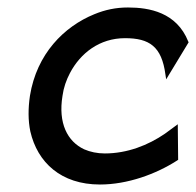

<svg xmlns="http://www.w3.org/2000/svg" viewBox="-20 -482 524 513"><path d="M60 -226C55 -192 55 -160 61 -131C80 -48 143 11 247 11C321 11 397 -17 453 -53L456 -55L455 -150L421 -125C376 -94 320 -72 260 -72C240 -72 221 -76 205 -83C160 -104 135 -153 147 -226C150 -248 157 -268 167 -287C195 -340 246 -380 314 -380C379 -380 412 -358 422 -283L424 -270L484 -369L483 -371C452 -449 379 -462 322 -462C290 -462 261 -456 232 -444C151 -411 78 -338 60 -226Z"/></svg>

Font: Charger Pro
Style: BdNarObl
Weight: 700
Designer: Jasper
Foundry: Cannot Into Space Fonts
Version: Version 1.09